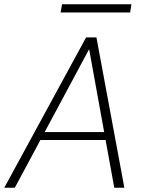

<svg xmlns="http://www.w3.org/2000/svg" viewBox="-30 -874 677 894"><path d="M-10 0 371 -700H419L549 0H502L385 -645L39 0ZM128 -222 148 -259H481L488 -222ZM252 -816 259 -854H582L576 -816Z"/></svg>

Font: DM Sans 18pt ExtraLight
Style: Italic
Weight: 250
Italic angle: -10°
Designer: Colophon Foundry, Jonny Pinhorn
Foundry: Colophon Foundry
Version: Version 4.004;gftools[0.9.30]